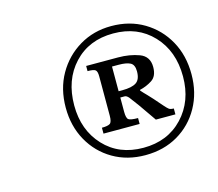

<svg xmlns="http://www.w3.org/2000/svg" viewBox="-62 -798 571 503"><g transform="rotate(-15 223.5 -547.0)"><path d="M276 -372Q227 -372 188.5 -394.5Q150 -417 128 -456.5Q106 -496 106 -546Q106 -597 128.5 -636.5Q151 -676 189.5 -699Q228 -722 276 -722Q326 -722 364.5 -699Q403 -676 425 -636.5Q447 -597 447 -546Q447 -496 425 -456.5Q403 -417 364.5 -394.5Q326 -372 276 -372ZM276 -392Q342 -392 383 -435.5Q424 -479 424 -546Q424 -615 383 -658.5Q342 -702 276 -702Q210 -702 169.5 -658.5Q129 -615 129 -546Q129 -479 169.5 -435.5Q210 -392 276 -392ZM282 -455H184V-471Q200 -471 206 -475Q212 -479 212 -496V-603Q212 -616 207.5 -620Q203 -624 186 -624V-638H272Q304 -638 329.5 -628.5Q355 -619 355 -590Q355 -565 339.5 -555Q324 -545 306 -541V-539Q312 -532 321 -523Q330 -514 355 -485Q362 -477 366 -474Q370 -471 379 -471V-455H326Q302 -490 293 -502.5Q284 -515 274 -528Q268 -535 263 -535H247V-552H261Q287 -552 299 -560Q311 -568 311 -590Q311 -608 300.5 -613.5Q290 -619 269 -619H251V-496Q251 -479 256.5 -475Q262 -471 282 -471Z"/></g></svg>

Font: STIX Two Text
Style: Italic
Weight: 400
Italic angle: -12°
Designer: Ross Mills, John Hudson & Paul Hanslow, Tiro Typeworks Ltd; with prior portions MicroPress Inc. and Coen Hoffman, Elsevi
Foundry: Tiro Typeworks Ltd
Version: Version 2.13 b171